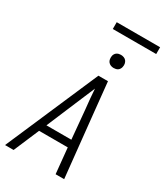

<svg xmlns="http://www.w3.org/2000/svg" viewBox="-266 -1219 1133 1322"><g transform="rotate(30 300.0 -558.5)"><path d="M9 0 327 -735H403L428 -490L479 0H411L391 -202H163L77 0ZM188 -260H386L365 -490Q360 -529 357 -568Q354 -607 351 -646Q334 -607 318 -568Q302 -529 285 -490ZM391 -833Q378 -833 367 -837.5Q356 -842 348.5 -851Q341 -860 339 -872.5Q337 -885 339 -898Q340 -906 345 -914.5Q350 -923 357.5 -928Q365 -933 373.5 -935Q382 -937 390 -937Q403 -937 414.5 -932.5Q426 -928 433 -919Q440 -910 442.5 -897.5Q445 -885 442 -872Q441 -864 436 -855.5Q431 -847 424 -842Q417 -837 408 -835Q399 -833 391 -833ZM597 -1063H252V-1117H597Z"/></g></svg>

Font: Iosevka Light Extended Oblique
Style: Regular
Weight: 300
Width: 7
Italic angle: -9°
Monospace: yes
Designer: Belleve Invis
Foundry: Belleve Invis
Version: Version 32.5.0; ttfautohint (v1.8.4)